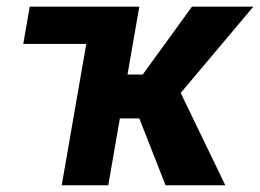

<svg xmlns="http://www.w3.org/2000/svg" viewBox="-20 -548 769 568"><path d="M330.6 -528.3 311 -418H48.8L67.9 -528.3ZM392.1 -528.3 300.3 0H162.6L254.4 -528.3ZM729.5 -528.3 451.2 -197.8H310.5L316.9 -327.6H402.3L547.9 -528.3ZM469.7 0 380.4 -227.5 505.4 -292 646.5 0Z"/></svg>

Font: Roboto
Style: Bold Italic
Weight: 700
Italic angle: -12°
Designer: Christian Robertson
Foundry: Google
Version: Version 3.0